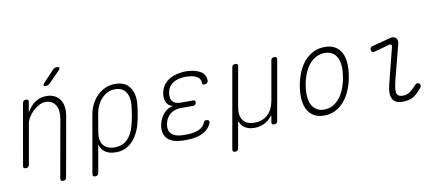

<svg xmlns="http://www.w3.org/2000/svg" viewBox="-80 -1113 3759 1622"><g transform="rotate(-10 1800.0 -302.5)"><path d="M379 -659Q371 -651 364 -648Q357 -645 348 -645Q329 -645 326.5 -652Q324 -659 338 -674L427 -769Q435 -777 442.5 -781Q450 -785 461 -785Q481 -785 484 -777Q487 -769 472 -753ZM148 -355 88 -15Q85 -2 78 4Q71 10 58 10Q45 10 40 4Q35 -2 38 -15L129 -535Q132 -548 139 -554Q146 -560 159 -560Q172 -560 177 -554Q182 -548 179 -535L164 -449Q194 -503 236.5 -531.5Q279 -560 334 -560Q374 -560 403 -545Q432 -530 449.5 -504Q467 -478 472 -443Q477 -408 470 -367L379 145Q377 158 370 164Q363 170 350 170Q337 170 332 164Q327 158 329 145L418 -355Q423 -386 420 -414.5Q417 -443 404.5 -464.5Q392 -486 370.5 -499Q349 -512 318 -512Q291 -512 262.5 -497.5Q234 -483 210 -460Q186 -437 169 -409Q152 -381 148 -355Z M623 180Q610 180 605.5 174Q601 168 603 155L690 -341Q699 -389 720 -429Q741 -469 772 -498.5Q803 -528 841 -544Q879 -560 922 -560Q1008 -560 1047 -505Q1086 -450 1079 -361Q1075 -319 1067.5 -275.5Q1060 -232 1049 -190Q1024 -99 968.5 -44.5Q913 10 831 10Q774 10 739 -15Q704 -40 695 -83L653 155Q651 168 643.5 174Q636 180 623 180ZM829 -33Q896 -33 937.5 -74Q979 -115 999 -190Q1010 -232 1017.5 -275.5Q1025 -319 1029 -361Q1035 -430 1006 -473Q977 -516 914 -516Q882 -516 853.5 -503Q825 -490 802 -467Q779 -444 763 -411.5Q747 -379 740 -341L714 -190Q700 -115 730.5 -74Q761 -33 829 -33Z M1699 -458Q1699 -450 1697 -444Q1695 -438 1690.5 -433.5Q1686 -429 1679.5 -427Q1673 -425 1664 -425Q1660 -425 1657 -426Q1654 -427 1652 -429Q1650 -431 1649 -434.5Q1648 -438 1648 -442Q1648 -475 1620.5 -493.5Q1593 -512 1545 -515Q1534 -516 1522 -516Q1510 -516 1499 -515Q1442 -511 1405 -484Q1368 -457 1360 -407Q1352 -361 1372.5 -334.5Q1393 -308 1444 -308H1549Q1560 -308 1564.5 -302.5Q1569 -297 1567 -286Q1565 -275 1558.5 -269Q1552 -263 1541 -263H1436Q1380 -263 1342.5 -232Q1305 -201 1296 -147Q1287 -95 1315.5 -66.5Q1344 -38 1401 -35Q1417 -34 1433.5 -34Q1450 -34 1466 -35Q1520 -38 1556 -56Q1592 -74 1605 -108Q1607 -113 1609 -116Q1611 -119 1613.5 -121Q1616 -123 1619.5 -124Q1623 -125 1627 -125Q1636 -125 1642 -123Q1648 -121 1651 -116.5Q1654 -112 1653.5 -106Q1653 -100 1650 -92Q1630 -45 1580 -19Q1530 7 1458 10Q1442 11 1425.5 11Q1409 11 1393 10Q1353 8 1322.5 -3Q1292 -14 1273 -34Q1254 -54 1247 -82.5Q1240 -111 1246 -147Q1257 -207 1293 -247Q1329 -287 1377 -292Q1339 -296 1320.5 -329.5Q1302 -363 1310 -411Q1316 -446 1333 -472.5Q1350 -499 1375.5 -517.5Q1401 -536 1434.5 -546.5Q1468 -557 1507 -560Q1518 -561 1530 -561Q1542 -561 1553 -560Q1619 -555 1657.5 -530Q1696 -505 1699 -458Z M1823 180Q1810 180 1805.5 174Q1801 168 1803 155L1923 -525Q1925 -538 1932 -544Q1939 -550 1952 -550Q1965 -550 1970 -544Q1975 -538 1973 -525L1914 -190Q1900 -115 1930 -74Q1960 -33 2028 -33Q2096 -33 2140.5 -74Q2185 -115 2199 -190L2258 -525Q2260 -538 2267 -544Q2274 -550 2287 -550Q2300 -550 2305 -544Q2310 -538 2308 -525L2218 -15Q2216 -2 2208.5 4Q2201 10 2188 10Q2175 10 2170.5 4Q2166 -2 2168 -15L2176 -60Q2177 -68 2175.5 -68.5Q2174 -69 2169 -62Q2144 -28 2105 -9Q2066 10 2020 10Q1974 10 1942.5 -8.5Q1911 -27 1898 -61Q1895 -68 1893.5 -68Q1892 -68 1891 -60L1853 155Q1851 168 1843.5 174Q1836 180 1823 180Z M2618 10Q2568 10 2532.5 -10Q2497 -30 2476.5 -67Q2456 -104 2451.5 -156.5Q2447 -209 2458 -275Q2470 -341 2493 -393.5Q2516 -446 2550 -483Q2584 -520 2627 -540Q2670 -560 2721 -560Q2772 -560 2807.5 -540Q2843 -520 2862.5 -483.5Q2882 -447 2886 -395Q2890 -343 2879 -278Q2867 -211 2843.5 -158Q2820 -105 2786.5 -67.5Q2753 -30 2710.5 -10Q2668 10 2618 10ZM2627 -40Q2665 -40 2697.5 -56.5Q2730 -73 2756 -103.5Q2782 -134 2800.5 -178.5Q2819 -223 2829 -278Q2838 -331 2835.5 -374Q2833 -417 2818.5 -447Q2804 -477 2777.5 -493.5Q2751 -510 2712 -510Q2673 -510 2640 -493.5Q2607 -477 2581 -446.5Q2555 -416 2536.5 -372.5Q2518 -329 2508 -275Q2499 -221 2502 -177.5Q2505 -134 2520 -103.5Q2535 -73 2562 -56.5Q2589 -40 2627 -40Z M3131 -448Q3119 -445 3111 -449Q3103 -453 3101 -466Q3099 -479 3103.5 -486.5Q3108 -494 3121 -497L3277 -538Q3294 -543 3307 -540Q3320 -537 3328.5 -528.5Q3337 -520 3340 -507.5Q3343 -495 3339 -480L3265 -196Q3254 -154 3249.5 -124Q3245 -94 3248.5 -75.5Q3252 -57 3265 -48.5Q3278 -40 3303 -40Q3337 -40 3364.5 -60.5Q3392 -81 3419 -112Q3427 -121 3437 -122Q3447 -123 3454 -118Q3462 -113 3463.5 -101Q3465 -89 3457 -81Q3439 -59 3422 -42Q3405 -25 3386.5 -13.5Q3368 -2 3345 4Q3322 10 3290 10Q3259 10 3238 0.5Q3217 -9 3205.5 -29.5Q3194 -50 3193.5 -81Q3193 -112 3204 -155L3282 -464Q3285 -476 3278.5 -481.5Q3272 -487 3261 -484Z"/></g></svg>

Font: Maple Mono Thin
Style: Italic
Weight: 250
Italic angle: -10°
Monospace: yes
Designer: subframe7536
Version: Version 7.000